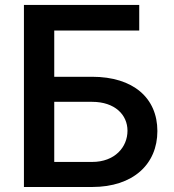

<svg xmlns="http://www.w3.org/2000/svg" viewBox="-20 -747 694 767"><path d="M75.6 0H348C512.4 0 608.7 -91.6 608.7 -223.4C608.7 -355.5 512.4 -440.3 348 -440.3H196.7V-625H536.2V-727.3H75.6ZM196.7 -100.1V-340.2H348C438.9 -340.2 489.3 -288.4 489.3 -224.8C489.3 -159.4 438.9 -100.1 348 -100.1Z"/></svg>

Font: Magic Ui Pro Semi Bold
Style: Regular
Weight: 600
Designer: Stefan Endress, Andreas Faust
Version: Version 1.000;FEAKit 1.0